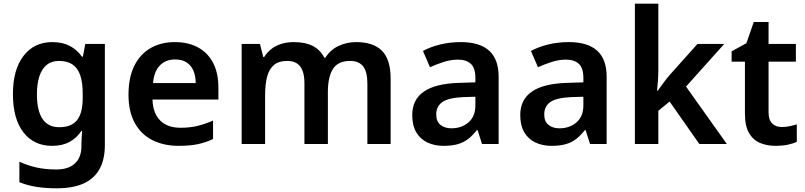

<svg xmlns="http://www.w3.org/2000/svg" viewBox="-20 -780 4362 1040"><path d="M263 -552Q318 -552 357.5 -531.5Q397 -511 424 -473H429L442 -542H548V6Q548 83 519.5 135Q491 187 433.5 213.5Q376 240 287 240Q226 240 176.5 232Q127 224 85 207V96Q128 116 176.5 127Q225 138 286 138Q351 138 386 105Q421 72 421 13V-3Q421 -16 422.5 -36.5Q424 -57 425 -71H421Q396 -33 357 -11.5Q318 10 262 10Q164 10 107 -63Q50 -136 50 -270Q50 -403 107.5 -477.5Q165 -552 263 -552ZM298 -450Q260 -450 233.5 -429Q207 -408 193.5 -367.5Q180 -327 180 -269Q180 -180 210.5 -135.5Q241 -91 300 -91Q334 -91 358 -100.5Q382 -110 397.5 -129.5Q413 -149 420.5 -179Q428 -209 428 -250V-272Q428 -333 414.5 -372.5Q401 -412 372.5 -431Q344 -450 298 -450Z M927 -552Q1000 -552 1053 -523Q1106 -494 1134.5 -439Q1163 -384 1163 -306V-241H806Q808 -168 847 -128Q886 -88 958 -88Q1009 -88 1050 -98Q1091 -108 1134 -127V-27Q1094 -8 1051 1Q1008 10 947 10Q868 10 806.5 -20.5Q745 -51 710.5 -113Q676 -175 676 -267Q676 -360 707.5 -423.5Q739 -487 795.5 -519.5Q852 -552 927 -552ZM929 -458Q877 -458 845.5 -425Q814 -392 809 -330H1040Q1040 -368 1028 -396.5Q1016 -425 991.5 -441.5Q967 -458 929 -458Z M1910 -552Q2002 -552 2049 -505Q2096 -458 2096 -353V0H1970V-328Q1970 -391 1947 -420.5Q1924 -450 1877 -450Q1811 -450 1783.5 -406.5Q1756 -363 1756 -282V0H1629V-328Q1629 -370 1619 -396.5Q1609 -423 1588.5 -436.5Q1568 -450 1537 -450Q1490 -450 1464 -428Q1438 -406 1427 -365Q1416 -324 1416 -264V0H1289V-542H1388L1406 -471H1411Q1427 -497 1451 -515.5Q1475 -534 1506 -543Q1537 -552 1572 -552Q1634 -552 1674.5 -531Q1715 -510 1737 -467H1742Q1769 -510 1813.5 -531Q1858 -552 1910 -552Z M2477 -552Q2578 -552 2629.5 -505.5Q2681 -459 2681 -364V0H2591L2567 -75H2563Q2540 -46 2515.5 -27Q2491 -8 2459 1Q2427 10 2382 10Q2334 10 2295.5 -8Q2257 -26 2235 -63Q2213 -100 2213 -157Q2213 -240 2275.5 -283.5Q2338 -327 2464 -331L2555 -334V-357Q2555 -412 2530 -434.5Q2505 -457 2461 -457Q2422 -457 2383.5 -444.5Q2345 -432 2309 -416L2271 -504Q2311 -526 2364 -539Q2417 -552 2477 -552ZM2489 -254Q2407 -250 2375 -226.5Q2343 -203 2343 -160Q2343 -122 2366 -103.5Q2389 -85 2425 -85Q2480 -85 2517.5 -117Q2555 -149 2555 -210V-256Z M3062 -552Q3163 -552 3214.5 -505.5Q3266 -459 3266 -364V0H3176L3152 -75H3148Q3125 -46 3100.5 -27Q3076 -8 3044 1Q3012 10 2967 10Q2919 10 2880.5 -8Q2842 -26 2820 -63Q2798 -100 2798 -157Q2798 -240 2860.5 -283.5Q2923 -327 3049 -331L3140 -334V-357Q3140 -412 3115 -434.5Q3090 -457 3046 -457Q3007 -457 2968.5 -444.5Q2930 -432 2894 -416L2856 -504Q2896 -526 2949 -539Q3002 -552 3062 -552ZM3074 -254Q2992 -250 2960 -226.5Q2928 -203 2928 -160Q2928 -122 2951 -103.5Q2974 -85 3010 -85Q3065 -85 3102.5 -117Q3140 -149 3140 -210V-256Z M3546 -400Q3546 -377 3544 -345.5Q3542 -314 3539 -289H3543Q3550 -299 3561 -314Q3572 -329 3584 -345Q3596 -361 3605 -371L3758 -542H3903L3696 -311L3917 0H3768L3607 -230L3546 -180V0H3419V-760H3546Z M4215 -92Q4237 -92 4258 -96.5Q4279 -101 4296 -106V-12Q4276 -2 4246.5 4Q4217 10 4182 10Q4135 10 4097.5 -5.5Q4060 -21 4037.5 -59Q4015 -97 4015 -166V-446H3943V-502L4023 -546L4063 -661H4143V-542H4291V-446H4143V-172Q4143 -131 4162.5 -111.5Q4182 -92 4215 -92Z"/></svg>

Font: Noto Sans Khmer SemiBold
Style: Regular
Weight: 600
Version: Version 2.003